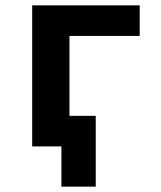

<svg xmlns="http://www.w3.org/2000/svg" viewBox="-20 -546 600 716"><path d="M209 150V0H100V-526H501V-412H239V-114H337V150Z"/></svg>

Font: Ubuntu Sans Mono
Style: Regular
Weight: 400
Monospace: yes
Designer: Dalton Maag Ltd
Foundry: Dalton Maag Ltd
Version: Version 1.006